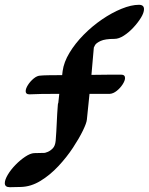

<svg xmlns="http://www.w3.org/2000/svg" viewBox="-100 -734 620 800"><path d="M69 -419Q77 -420 101.5 -420.5Q126 -421 159 -421Q160 -430 161 -438Q166 -475 189.5 -514Q213 -553 248.5 -589Q284 -625 325 -653Q366 -681 406.5 -697.5Q447 -714 479 -714Q500 -714 500 -696Q500 -681 487.5 -660.5Q475 -640 456 -619.5Q437 -599 416 -585.5Q395 -572 377 -572Q338 -572 319.5 -563.5Q301 -555 296 -546Q291 -537 291 -536Q288 -508 286 -479.5Q284 -451 281 -422Q331 -423 367.5 -423Q404 -423 404 -423Q421 -423 421 -409Q421 -398 411 -382.5Q401 -367 386.5 -355.5Q372 -344 358 -343H273L262 -236Q261 -222 245.5 -190Q230 -158 204 -118.5Q178 -79 143.5 -42Q109 -5 69 19.5Q29 44 -13 45L-59 46Q-80 46 -80 29Q-80 15 -67.5 -6Q-55 -27 -35.5 -47Q-16 -67 5 -81Q26 -95 42 -96L87 -97Q88 -97 98.5 -101Q109 -105 119.5 -115.5Q130 -126 132 -148Q135 -186 136.5 -223Q138 -260 141 -297Q141 -301 143 -306Q144 -315 145 -324.5Q146 -334 147 -343Q106 -343 72.5 -342.5Q39 -342 25 -341H22Q7 -341 7 -354Q7 -365 16.5 -380Q26 -395 40.5 -407Q55 -419 69 -419Z"/></svg>

Font: Ga Maamli
Style: Regular
Weight: 400
Designer: Afotey Clement Nii Odai, Ama Asantewa Diaka, David Abbey-Thompson
Foundry: Sorkin Type Co.
Version: Version 1.000; ttfautohint (v1.8.4.7-5d5b)